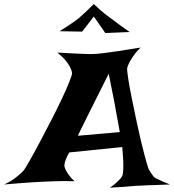

<svg xmlns="http://www.w3.org/2000/svg" viewBox="-120 -916 844 931"><path d="M158.2 -661.1Q207 -658.2 240.7 -656.7Q274.4 -655.3 296.9 -654.3Q322.3 -653.3 339.8 -654.3Q357.4 -655.3 387.7 -659.2Q413.1 -662.1 455.6 -668.5Q498 -674.8 561.5 -685.5Q539.1 -663.1 526.9 -645Q514.6 -627 507.8 -614.3Q500 -598.6 497.1 -587.9Q495.1 -578.1 501 -539.1Q506.8 -500 517.6 -446.8Q528.3 -393.6 541 -333.5Q553.7 -273.4 566.4 -221.2Q579.1 -168.9 589.4 -132.3Q599.6 -95.7 604.5 -88.9Q619.1 -68.4 623 -62Q627 -55.7 636.7 -50.8Q640.6 -48.8 649.4 -44.9Q657.2 -41 670.4 -35.2Q683.6 -29.3 704.1 -21.5Q666 -19.5 638.7 -19Q611.3 -18.6 593.8 -17.6Q573.2 -16.6 558.6 -15.6Q543.9 -15.6 523.4 -13.7Q505.9 -11.7 478 -9.8Q450.2 -7.8 413.1 -5.9Q432.6 -19.5 444.8 -30.8Q457 -42 463.9 -49.8Q471.7 -59.6 474.6 -67.4Q476.6 -76.2 477.5 -93.8Q478.5 -109.4 477.5 -135.3Q476.6 -161.1 472.7 -203.1L215.8 -176.8Q206.1 -160.2 201.2 -147.9Q196.3 -135.7 194.3 -127Q191.4 -116.2 192.4 -109.4Q194.3 -101.6 199.2 -90.8Q204.1 -81.1 213.4 -67.9Q222.7 -54.7 241.2 -37.1Q216.8 -38.1 191.4 -38.1Q166 -38.1 144.5 -37.1Q119.1 -36.1 94.7 -35.2Q70.3 -34.2 39.1 -32.2Q12.7 -30.3 -22.9 -27.8Q-58.6 -25.4 -99.6 -21.5Q-74.2 -33.2 -56.6 -45.4Q-39.1 -57.6 -27.3 -68.4Q-13.7 -80.1 -3.9 -90.8Q2.9 -100.6 23.4 -136.2Q43.9 -171.9 69.8 -220.7Q95.7 -269.5 124.5 -325.2Q153.3 -380.9 176.8 -430.2Q200.2 -479.5 214.8 -515.6Q229.5 -551.8 229.5 -562.5Q227.5 -575.2 219.7 -590.8Q212.9 -604.5 198.7 -622.1Q184.6 -639.6 158.2 -661.1ZM460.9 -275.4Q455.1 -309.6 450.2 -334.5Q445.3 -359.4 442.4 -376Q438.5 -395.5 436.5 -410.2Q433.6 -423.8 429.7 -445.3Q425.8 -463.9 420.4 -491.7Q415 -519.5 407.2 -558.6Q351.6 -447.3 320.8 -386.2Q290 -325.2 276.4 -296.9Q259.8 -263.7 257.8 -257.8ZM168.9 -764.6Q195.3 -781.2 212.4 -792.5Q229.5 -803.7 240.2 -811.5Q252 -820.3 258.8 -825.2Q264.6 -830.1 275.4 -839.8Q284.2 -847.7 298.8 -861.3Q313.5 -875 335 -896.5Q369.1 -863.3 388.7 -848.6Q399.4 -839.8 408.2 -834Q417 -828.1 430.7 -817.4Q442.4 -808.6 461.4 -794.4Q480.5 -780.3 508.8 -760.7L390.6 -755.9L335 -835.9L278.3 -762.7Z"/></svg>

Font: Irish Growler
Style: Regular
Weight: 400
Designer: Squid
Foundry: Font Diner, Inc DBA Sideshow
Version: Version 1.000